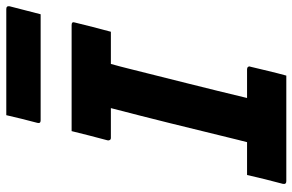

<svg xmlns="http://www.w3.org/2000/svg" viewBox="-184 -770 953 626"><g transform="rotate(-90 293.0 -456.5)"><path d="M360 0H16Q5 0 7 -11Q15 -40 22 -69Q29 -98 36 -128H143Q147 -143 151 -159.5Q155 -176 158 -188Q181 -283 205 -379.5Q229 -476 254 -572H157Q152 -572 150 -575.5Q148 -579 149 -583Q157 -613 164.5 -642Q172 -671 179 -700H525Q537 -700 533 -689Q526 -660 518.5 -631Q511 -602 503 -572H398Q394 -558 390 -542.5Q386 -527 383 -515Q359 -419 334.5 -321.5Q310 -224 287 -128H381Q386 -128 388.5 -124.5Q391 -121 389 -117Q382 -88 375 -58.5Q368 -29 360 0ZM231 -913H577Q588 -913 586 -902Q579 -876 573 -851.5Q567 -827 560 -801H214Q203 -801 206 -812Q213 -838 219 -862.5Q225 -887 231 -913Z"/></g></svg>

Font: Recursive Sn Lnr St
Style: Bold Italic
Weight: 700
Italic angle: -15°
Version: Version 1.079;hotconv 1.0.112;makeotfexe 2.5.65598; ttfautoh